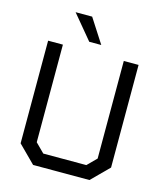

<svg xmlns="http://www.w3.org/2000/svg" viewBox="-135 -1042 972 1142"><g transform="rotate(15 351.5 -471.5)"><path d="M311 -794 187 -943H289L385 -794ZM178 0 73 -105V-737H164V-136L219 -81H484L539 -136V-737H630V-105L525 0Z"/></g></svg>

Font: Tomorrow
Style: Regular
Weight: 400
Designer: Tony de Marco, Monica Rizzolli
Foundry: Just in Type
Version: Version 2.002